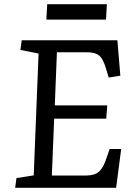

<svg xmlns="http://www.w3.org/2000/svg" viewBox="-20 -891 633 911"><path d="M163 -637 77 -654 83 -700H537L551 -532L496 -523L485 -559Q475 -594 463.5 -612Q452 -630 435 -636.5Q418 -643 389 -643H250L240 -391H489L484 -328H237L226 -58H383Q409 -58 427.5 -64Q446 -70 460 -88Q474 -106 486 -143L500 -184H555L531 0H52L58 -46L140 -59ZM204 -871H487L483 -798H200Z"/></svg>

Font: Literata 12pt
Style: Italic
Weight: 400
Italic angle: -2°
Designer: Latin by Veronika Burian and Jose Scaglione. Greek by Irene Vlachou. Cyrillic by Vera Evstafieva
Foundry: TypeTogether
Version: Version 3.002